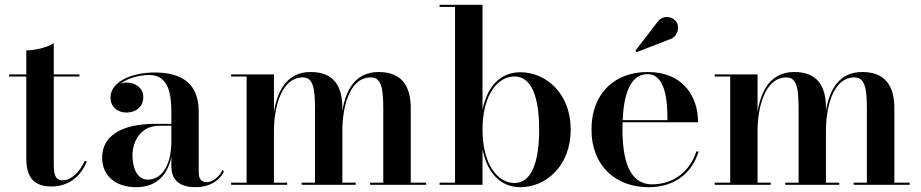

<svg xmlns="http://www.w3.org/2000/svg" viewBox="-20 -770 3838 800"><path d="M341.5 -96.5 333.5 -100.5C313 -53.5 276 -18.5 242.5 -18.5C215 -18.5 204 -34 204 -84V-451H311V-460H204V-590C176.5 -572.5 127 -560 89.5 -560V-460H18V-451H89.5V-113.5C89.5 -51 105 7 194.5 7C266.5 7 316.5 -35.5 341.5 -96.5Z M626.5 -254C484.5 -254 405.5 -202.5 405.5 -113.5C405.5 -37.5 461.5 10 548 10C629.5 10 678 -38 694 -117V-77C694 -10.5 740 10 795.5 10C850.5 10 894 -15.5 913 -55.5L907.5 -62C892 -29 862 -11 842.5 -11C815.5 -11 808 -29 808 -52V-304.5C808 -392 769.5 -468 624.5 -468C533.5 -468 440.5 -432 440.5 -363.5C440.5 -324 469.5 -301 507.5 -301C542.5 -301 577 -322 577 -365.5C577 -404.5 543.5 -426 507.5 -426C499 -426 491 -424.5 483 -421.5C514 -445.5 562.5 -457.5 602.5 -457.5C682.5 -457.5 694 -376.5 694 -304.5V-254ZM596 -21.5C549 -21.5 532 -74.5 532 -123C532 -175 561.5 -246 643.5 -246H694V-181.5C694 -70.5 647 -21.5 596 -21.5Z M943 -9V0H1176.5V-9H1121.5V-224.5C1121.5 -315 1149 -447.5 1242 -447.5C1287.5 -447.5 1292.5 -395 1292.5 -311V-9H1237V0H1462V-9H1406.5V-224.5C1406.5 -315 1432 -447.5 1525.5 -447.5C1571.5 -447.5 1577 -395 1577 -311V-9H1522V0H1755.5V-9H1691.5V-319C1691.5 -406 1658.5 -470 1557.5 -470C1457 -470 1419.5 -389 1406.5 -308V-319C1406.5 -406 1375.5 -470 1274 -470C1172 -470 1134.5 -385.5 1121.5 -303V-460H943V-451H1007.5V-9Z M1876 -741V-9H1811.5V0H1990.5V-148C2010 -49.5 2065.5 10 2148 10C2256 10 2358 -80 2358 -230C2358 -380 2256 -469 2148 -469C2065.5 -469 2010 -410.5 1990.5 -312V-750H1811.5V-741ZM1990.5 -230C1990.5 -376.5 2054.5 -451.5 2124 -451.5C2193.5 -451.5 2226.5 -368.5 2226.5 -230C2226.5 -91.5 2193.5 -7.5 2124 -7.5C2054.5 -7.5 1990.5 -83.5 1990.5 -230Z M2770 -606C2802 -615 2814 -654 2798.5 -678.5C2785 -700.5 2742.5 -711.5 2718.5 -677L2627.5 -559L2632.5 -552.5ZM2891 -139H2881.5C2856.5 -61 2791.5 -2 2697 -2C2597 -2 2573.5 -113.5 2573.5 -235C2573.5 -243.5 2574 -252 2574 -260.5H2888.5C2888.5 -369.5 2825.5 -470 2678 -470C2542.5 -470 2444.5 -382.5 2444.5 -230C2444.5 -77.5 2547 10 2682 10C2797 10 2865 -54 2891 -139ZM2678 -461C2753 -461 2761.5 -348.5 2761 -269.5H2574.5C2578.5 -370.5 2603.5 -461 2678 -461Z M2958 -9V0H3191.5V-9H3136.5V-224.5C3136.5 -315 3164 -447.5 3257 -447.5C3302.5 -447.5 3307.5 -395 3307.5 -311V-9H3252V0H3477V-9H3421.5V-224.5C3421.5 -315 3447 -447.5 3540.5 -447.5C3586.5 -447.5 3592 -395 3592 -311V-9H3537V0H3770.5V-9H3706.5V-319C3706.5 -406 3673.5 -470 3572.5 -470C3472 -470 3434.5 -389 3421.5 -308V-319C3421.5 -406 3390.5 -470 3289 -470C3187 -470 3149.5 -385.5 3136.5 -303V-460H2958V-451H3022.5V-9Z"/></svg>

Font: Bodoni* 24pt Medium
Style: Regular
Weight: 500
Version: Version 2.3